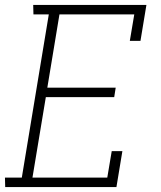

<svg xmlns="http://www.w3.org/2000/svg" viewBox="-28 -755 648 775"><path d="M-7 0 -8 -38H60L169 -697H107L106 -735H563L539 -590H496L514 -697H212L163 -401H439L433 -363H157L103 -38H405L423 -145H466L442 0Z"/></svg>

Font: Iosevka Etoile Extralight
Style: Italic
Weight: 200
Italic angle: -9°
Designer: Belleve Invis
Foundry: Belleve Invis
Version: Version 22.1.2; ttfautohint (v1.8.4)